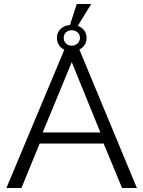

<svg xmlns="http://www.w3.org/2000/svg" viewBox="-20 -938 716 958"><path d="M368 -809Q388 -802 400 -786.5Q412 -771 412 -749Q412 -729 402.5 -714Q393 -699 376 -691L663 0H589L497 -222H178L87 0H12L301 -690Q284 -698 274 -713.5Q264 -729 264 -749Q264 -776 282 -793.5Q300 -811 329 -813L363 -918H435ZM481 -277 338 -628 193 -277ZM338 -787Q321 -787 309.5 -776.5Q298 -766 298 -749Q298 -732 309.5 -721Q321 -710 338 -710Q354 -710 366.5 -721Q379 -732 379 -749Q379 -766 367 -776.5Q355 -787 338 -787Z"/></svg>

Font: IngvarSans
Style: Regular
Weight: 400
Version: Version 1.000